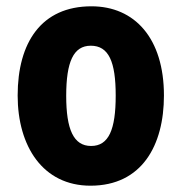

<svg xmlns="http://www.w3.org/2000/svg" viewBox="-20 -579 577 609"><path d="M500 -276C500 -458 407 -559 270 -559C111 -559 36 -444 36 -276C36 -115 116 10 267 10C430 10 500 -118 500 -276ZM190 -275C190 -383 213 -434 268 -434C325 -434 347 -383 347 -276C347 -168 325 -116 269 -116C213 -116 190 -169 190 -275Z"/></svg>

Font: Noto Sans Gurmukhi UI Condensed ExtraBold
Style: Regular
Weight: 800
Width: 3
Designer: Jelle Bosma - Monotype Design Team
Foundry: Monotype Imaging Inc.
Version: Version 2.004